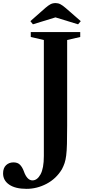

<svg xmlns="http://www.w3.org/2000/svg" viewBox="-165 -970 576 1248"><path d="M7.5 257.5Q-65 257.5 -105 230.2Q-145 203 -145 157Q-145 122.5 -125.8 104Q-106.5 85.5 -77.5 85.5Q-50 85.5 -35 101Q-20 116.5 -10.5 142Q10.5 202.5 46 202.5Q77 202.5 98.5 163.2Q120 124 120 44V-710L35 -729.5V-761.5H356.5V-729.5L271.5 -710V-153.5Q271.5 -81 270.2 -34.5Q269 12 265.2 41Q261.5 70 254.8 90Q248 110 237.5 130Q200 192 137.5 224.8Q75 257.5 7.5 257.5ZM49 -812 32.5 -832.5 130.5 -919Q148.5 -934.5 162.8 -942.2Q177 -950 196.5 -950Q213 -950 227.5 -942.5Q242 -935 260.5 -919L360 -832.5L342.5 -812L195.5 -857Z"/></svg>

Font: Libre Caslon Text SemiBold
Style: Regular
Weight: 600
Designer: Pablo Impallari, Rodrigo Fuenzalida, Katja Schimmel
Foundry: Pablo Impallari, Rodrigo Fuenzalida
Version: Version 2.000